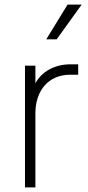

<svg xmlns="http://www.w3.org/2000/svg" viewBox="-20 -810 380 830"><path d="M88 0H133V-320C133 -417 188 -487 284 -487H318V-532H285C218 -532 161 -502 133 -450V-526H88ZM180 -640H225L333 -790H272Z"/></svg>

Font: Mluvka ExtraLight
Style: Regular
Weight: 200
Designer: Modified by Jiří Krblich, Original typeface by Gumpita Rahayu
Foundry: Gumpita Rahayu & Jiří Krblich
Version: Version 2.000;Glyphs 3.1.1 (3134)